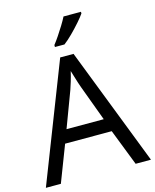

<svg xmlns="http://www.w3.org/2000/svg" viewBox="-136 -1035 911 1126"><g transform="rotate(-15 319.5 -472.0)"><path d="M545 0 459 -221H176L91 0H0L279 -717H360L638 0ZM352 -517Q349 -525 342 -546Q335 -567 328.5 -589.5Q322 -612 318 -624Q311 -593 302 -563.5Q293 -534 287 -517L206 -301H432ZM466 -934Q454 -916 429 -887.5Q404 -859 375.5 -830.5Q347 -802 323 -784H265V-796Q280 -815 297.5 -841Q315 -867 332 -894.5Q349 -922 360 -944H466Z"/></g></svg>

Font: Noto Sans Old Hungarian
Style: Regular
Weight: 400
Designer: Monotype Design Team
Foundry: Monotype Imaging Inc.
Version: Version 2.005; ttfautohint (v1.8.4.7-5d5b)